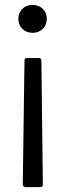

<svg xmlns="http://www.w3.org/2000/svg" viewBox="-20 -525 267 784"><path d="M145 239H84Q74 239 73 228L80 -277Q80 -288 89 -288H138Q149 -288 149 -277L155 228Q155 238 145 239ZM113 -391Q88 -391 71.5 -407Q55 -423 55 -448Q55 -473 71.5 -489Q88 -505 113 -505Q138 -505 154.5 -489Q171 -473 171 -448Q171 -423 154.5 -407Q138 -391 113 -391Z"/></svg>

Font: YamahaIndonesia935. App
Style: Regular
Weight: 400
Designer: Dalton Maag Ltd
Foundry: Dalton Maag Ltd
Version: Version 1.002; January 01, 2024; Regular/Italic